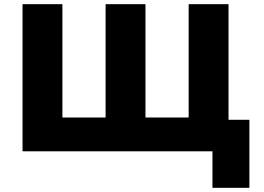

<svg xmlns="http://www.w3.org/2000/svg" viewBox="-20 -725 1263 920"><path d="M998 175V0H88V-705H279V-162H486V-705H677V-162H884V-705H1075V-151H1175V175Z"/></svg>

Font: Nunito Sans 6pt Black
Style: Regular
Weight: 900
Version: Version 3.101;gftools[0.9.27]